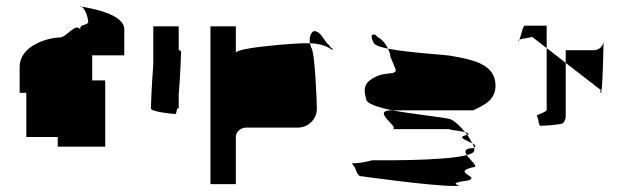

<svg xmlns="http://www.w3.org/2000/svg" viewBox="-20 -797 2060 635"><path d="M45 -490H67V-344H171V-312H328V-531H285V-614H391V-700C391 -752 277 -770 250 -775C258 -770 270 -750 272 -722C259 -710 245 -718 245 -700C230 -723 200 -673 177 -673C146 -673 45 -650 45 -575ZM250 -775C244 -776 243 -776 246 -776C247 -776 249 -776 250 -777Z M479 -438C479 -428 549 -420 560 -420C562 -420 564 -427 566 -438H571V-484C576 -542 579 -620 579 -626C579 -628 576 -630 571 -632V-710H487V-583C482 -525 479 -444 479 -438Z M676 -188H760V-344C760 -360 775 -375 794 -375H965C1000 -375 1028 -403 1028 -438C1028 -454 1022 -627 1009 -640C1007 -645 1006 -650 1005 -654H987C959 -654 760 -640 760 -622V-710H676ZM1005 -654C1001 -678 1012 -694 1019 -694C1043 -694 1051 -660 1070 -646C1070 -638 1085 -638 1079 -632C1058 -647 1033 -653 1005 -654Z M1148 -251C1160 -239 1158 -214 1176 -214C1176 -214 1403 -182 1482 -182C1534 -182 1437 -188 1527 -200C1573 -212 1470 -227 1545 -244C1565 -244 1536 -266 1524 -284C1447 -264 1226 -267 1211 -267C1150 -250 1136 -263 1148 -251ZM1191 -470C1191 -454 1230 -442 1278 -432H1545C1579 -449 1629 -467 1617 -532C1605 -586 1543 -600 1473 -612C1458 -616 1335 -622 1263 -636C1268 -626 1271 -617 1271 -610L1289 -566C1289 -549 1262 -559 1228 -546C1206 -534 1174 -523 1191 -470ZM1215 -658C1198 -689 1222 -687 1228 -675C1243 -668 1256 -652 1263 -636C1235 -642 1215 -649 1215 -658ZM1275 -370C1312 -370 1202 -432 1275 -432H1278C1350 -419 1439 -410 1465 -404C1480 -401 1501 -381 1518 -360C1494 -366 1439 -370 1482 -370ZM1518 -360C1520 -357 1523 -354 1525 -351H1527C1533 -354 1528 -357 1518 -360ZM1524 -284C1516 -296 1516 -307 1545 -307C1546 -308 1547 -308 1548 -309C1549 -306 1549 -303 1549 -301C1549 -294 1540 -288 1524 -284ZM1525 -351C1532 -342 1538 -331 1542 -323C1524 -333 1487 -343 1525 -351ZM1542 -323C1545 -318 1547 -313 1548 -309C1556 -314 1551 -318 1542 -323Z M1694 -662C1695 -661 1697 -663 1698 -666C1695 -665 1693 -663 1694 -662ZM1698 -666C1703 -678 1709 -712 1716 -712H1788V-638L1740 -675C1725 -671 1706 -669 1698 -666ZM1756 -412C1762 -406 1760 -381 1768 -381C1777 -381 1835 -384 1842 -390C1848 -396 1851 -404 1851 -412V-589L1788 -638V-434C1788 -425 1750 -418 1756 -412ZM1851 -589V-631H1945C1961 -631 1975 -644 1976 -661C1976 -647 1973 -484 1967 -490C1960 -497 1974 -500 1966 -500ZM1976 -662C1976 -662 1976 -661 1976 -661C1976 -661 1976 -662 1976 -662Z"/></svg>

Font: bitstorm
Style: ext
Weight: 400
Version: Version 0.2